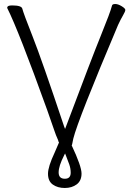

<svg xmlns="http://www.w3.org/2000/svg" viewBox="-20 -726 660 956"><path d="M219 139Q219 104 252 34Q263 9 274 -17L272 -19L269 -29Q258 -53 249.5 -79Q241 -105 215 -178Q72 -575 16 -686Q16 -687 16 -688Q16 -699 40 -699Q87 -699 91 -683Q97 -659 142.5 -544Q188 -429 299 -97L304 -84L309 -97Q437 -438 483 -551Q529 -664 538 -699Q540 -706 554 -706Q568 -706 586 -695Q604 -684 604 -676.5Q604 -669 592.5 -649.5Q581 -630 568 -602Q368 -129 345 -36Q341 -18 340 -11.5Q339 -5 337 -2Q386 102 386 138Q386 174 362 192Q338 210 302.5 210Q267 210 243 193Q219 176 219 139ZM303 164Q332 164 332 134Q332 113 325 93Q318 73 308 48L304 38L299 48Q272 101 272 132.5Q272 164 303 164Z"/></svg>

Font: LXGW WenKai TC Light
Style: Regular
Weight: 300
Designer: LXGW / Fontworks Inc.
Foundry: LXGW / Fontworks Inc.
Version: Version 1.330